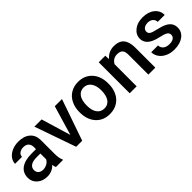

<svg xmlns="http://www.w3.org/2000/svg" viewBox="166 -1422 2316 2316"><g transform="rotate(-45 1324.0 -264.0)"><path d="M376.5 0Q368.7 -15.1 362.8 -49.3Q306.2 9.8 224.1 9.8Q144.5 9.8 94.2 -35.6Q43.9 -81.1 43.9 -147.9Q43.9 -232.4 106.7 -277.6Q169.4 -322.8 286.1 -322.8H358.9V-357.4Q358.9 -398.4 335.9 -423.1Q313 -447.8 266.1 -447.8Q225.6 -447.8 199.7 -427.5Q173.8 -407.2 173.8 -376H55.2Q55.2 -419.4 84 -457.3Q112.8 -495.1 162.4 -516.6Q211.9 -538.1 272.9 -538.1Q365.7 -538.1 420.9 -491.5Q476.1 -444.8 477.5 -360.4V-122.1Q477.5 -50.8 497.6 -8.3V0ZM246.1 -85.4Q281.2 -85.4 312.3 -102.5Q343.3 -119.6 358.9 -148.4V-248H294.9Q229 -248 195.8 -225.1Q162.6 -202.1 162.6 -160.2Q162.6 -126 185.3 -105.7Q208 -85.4 246.1 -85.4Z M773.4 -150.4 885.3 -528.3H1007.8L824.7 0H721.7L537.1 -528.3H660.2Z M1044.9 -269Q1044.9 -346.7 1075.7 -408.9Q1106.4 -471.2 1162.1 -504.6Q1217.8 -538.1 1290 -538.1Q1397 -538.1 1463.6 -469.2Q1530.3 -400.4 1535.6 -286.6L1536.1 -258.8Q1536.1 -180.7 1506.1 -119.1Q1476.1 -57.6 1420.2 -23.9Q1364.3 9.8 1291 9.8Q1179.2 9.8 1112.1 -64.7Q1044.9 -139.2 1044.9 -263.2ZM1163.6 -258.8Q1163.6 -177.2 1197.3 -131.1Q1231 -85 1291 -85Q1351.1 -85 1384.5 -131.8Q1418 -178.7 1418 -269Q1418 -349.1 1383.5 -396Q1349.1 -442.9 1290 -442.9Q1231.9 -442.9 1197.8 -396.7Q1163.6 -350.6 1163.6 -258.8Z M1746.6 -528.3 1750 -467.3Q1808.6 -538.1 1903.8 -538.1Q2068.8 -538.1 2071.8 -349.1V0H1953.1V-342.3Q1953.1 -392.6 1931.4 -416.7Q1909.7 -440.9 1860.4 -440.9Q1788.6 -440.9 1753.4 -376V0H1634.8V-528.3Z M2488.8 -143.6Q2488.8 -175.3 2462.6 -191.9Q2436.5 -208.5 2376 -221.2Q2315.4 -233.9 2274.9 -253.4Q2186 -296.4 2186 -377.9Q2186 -446.3 2243.7 -492.2Q2301.3 -538.1 2390.1 -538.1Q2484.9 -538.1 2543.2 -491.2Q2601.6 -444.3 2601.6 -369.6H2482.9Q2482.9 -403.8 2457.5 -426.5Q2432.1 -449.2 2390.1 -449.2Q2351.1 -449.2 2326.4 -431.2Q2301.8 -413.1 2301.8 -382.8Q2301.8 -355.5 2324.7 -340.3Q2347.7 -325.2 2417.5 -309.8Q2487.3 -294.4 2527.1 -273.2Q2566.9 -252 2586.2 -222.2Q2605.5 -192.4 2605.5 -149.9Q2605.5 -78.6 2546.4 -34.4Q2487.3 9.8 2391.6 9.8Q2326.7 9.8 2275.9 -13.7Q2225.1 -37.1 2196.8 -78.1Q2168.5 -119.1 2168.5 -166.5H2283.7Q2286.1 -124.5 2315.4 -101.8Q2344.7 -79.1 2393.1 -79.1Q2439.9 -79.1 2464.4 -96.9Q2488.8 -114.7 2488.8 -143.6Z"/></g></svg>

Font: Vazir Medium FD
Style: Medium-FD
Weight: 500
Designer: Saber Rastikerdar
Foundry: Saber Rastikerdar
Version: Version 30.0.0